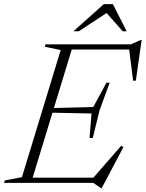

<svg xmlns="http://www.w3.org/2000/svg" viewBox="-49 -904 720 949"><path d="M251 -656.5 172.5 -673 176 -685H313.5L104.5 0H-29L-25.5 -12L59.5 -28.5ZM588.5 -667 615.5 -659H262.5L271 -685H598.5L646.5 -706.5H651L622.5 -505.5L609 -505ZM449.5 25.5 412 0H61.5L70 -26H445.5L404 -16L550 -183.5L561 -177L454 25.5ZM409.5 -222H393.5L403.5 -343L184 -347.5L191 -369.5L412 -375L477 -495H493L443 -358.5ZM314 -749.5 464 -883.5H509L577 -749.5H557.5L470.5 -848H490.5L340.5 -749.5Z"/></svg>

Font: Newsreader 36pt Light
Style: Italic
Weight: 300
Italic angle: -17°
Designer: Hugues Gentile
Foundry: Production Type
Version: Version 1.003